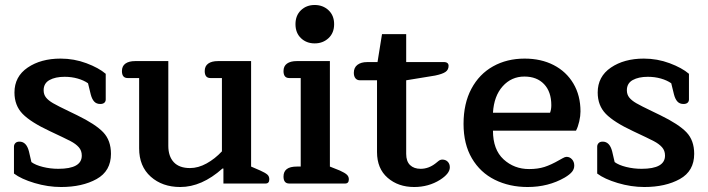

<svg xmlns="http://www.w3.org/2000/svg" viewBox="-20 -736 2840 770"><path d="M36 -40V-148Q36 -156 41.5 -162Q47 -168 58 -168Q86 -168 96 -129L106 -86Q122 -74 152 -66.5Q182 -59 214 -59Q308 -59 308 -112Q308 -132 296 -145.5Q284 -159 263 -170Q242 -181 180 -210Q103 -246 70.5 -279.5Q38 -313 38 -365Q38 -429 91 -465Q144 -501 223 -501Q277 -501 326.5 -482.5Q376 -464 404 -440V-337Q404 -329 398.5 -324Q393 -319 382 -319Q367 -319 358 -328.5Q349 -338 344 -357L333 -402Q316 -414 291.5 -421Q267 -428 239 -428Q202 -428 178.5 -415Q155 -402 155 -374Q155 -357 164.5 -345Q174 -333 193 -322Q212 -311 256 -290L289 -274Q363 -238 394 -205.5Q425 -173 425 -119Q425 -50 367.5 -18Q310 14 225 14Q172 14 118.5 -2Q65 -18 36 -40Z M538 -141V-423H492Q469 -423 469 -451Q469 -471 483 -481Q497 -491 522 -491H655V-151Q655 -109 677 -85.5Q699 -62 742 -62Q775 -62 808.5 -80.5Q842 -99 870 -129V-423H824Q801 -423 801 -451Q801 -471 815 -481Q829 -491 854 -491H987V-68L1024 -52Q1044 -43 1052 -36Q1060 -29 1060 -17Q1060 0 1045 0H876V-60H872Q789 14 703 14Q631 14 584.5 -27.5Q538 -69 538 -141Z M1165 -639Q1165 -674 1187 -695Q1209 -716 1242 -716Q1275 -716 1297.5 -695Q1320 -674 1320 -639Q1320 -604 1297.5 -583Q1275 -562 1242 -562Q1209 -562 1187 -583Q1165 -604 1165 -639ZM1117 -28Q1117 -68 1170 -68H1186V-423H1140Q1117 -423 1117 -451Q1117 -471 1131 -481Q1145 -491 1170 -491H1303V-68L1343 -52Q1363 -43 1371 -35.5Q1379 -28 1379 -17Q1379 0 1364 0H1140Q1117 0 1117 -28Z M1492 -126V-414H1424Q1412 -414 1405.5 -422Q1399 -430 1399 -444Q1399 -465 1413.5 -476Q1428 -487 1452 -487H1494L1512 -599H1609V-487H1763Q1770 -487 1774.5 -483Q1779 -479 1779 -472Q1779 -456 1766.5 -447.5Q1754 -439 1725 -433L1609 -414V-119Q1609 -89 1624.5 -74Q1640 -59 1667 -59Q1699 -59 1727 -81Q1730 -83 1737.5 -89.5Q1745 -96 1754 -96Q1767 -96 1775.5 -87.5Q1784 -79 1784 -65Q1784 -40 1745 -15Q1699 14 1641 14Q1577 14 1534.5 -23Q1492 -60 1492 -126Z M1839 -239Q1839 -321 1870.5 -380Q1902 -439 1957.5 -470Q2013 -501 2084 -501Q2150 -501 2200.5 -475Q2251 -449 2279.5 -401Q2308 -353 2308 -289Q2308 -271 2303 -249Q2298 -227 2290 -212H1957Q1957 -136 1999.5 -97Q2042 -58 2102 -58Q2137 -58 2163.5 -66.5Q2190 -75 2223 -94Q2227 -96 2236.5 -101.5Q2246 -107 2252 -107Q2265 -107 2274 -97Q2283 -87 2283 -72Q2283 -58 2274 -47Q2265 -36 2245 -24Q2179 14 2096 14Q2023 14 1964.5 -15Q1906 -44 1872.5 -101Q1839 -158 1839 -239ZM2186 -284Q2191 -297 2191 -314Q2191 -368 2162 -398.5Q2133 -429 2083 -429Q2031 -429 1996 -390Q1961 -351 1957 -284Z M2375 -40V-148Q2375 -156 2380.5 -162Q2386 -168 2397 -168Q2425 -168 2435 -129L2445 -86Q2461 -74 2491 -66.5Q2521 -59 2553 -59Q2647 -59 2647 -112Q2647 -132 2635 -145.5Q2623 -159 2602 -170Q2581 -181 2519 -210Q2442 -246 2409.5 -279.5Q2377 -313 2377 -365Q2377 -429 2430 -465Q2483 -501 2562 -501Q2616 -501 2665.5 -482.5Q2715 -464 2743 -440V-337Q2743 -329 2737.5 -324Q2732 -319 2721 -319Q2706 -319 2697 -328.5Q2688 -338 2683 -357L2672 -402Q2655 -414 2630.5 -421Q2606 -428 2578 -428Q2541 -428 2517.5 -415Q2494 -402 2494 -374Q2494 -357 2503.5 -345Q2513 -333 2532 -322Q2551 -311 2595 -290L2628 -274Q2702 -238 2733 -205.5Q2764 -173 2764 -119Q2764 -50 2706.5 -18Q2649 14 2564 14Q2511 14 2457.5 -2Q2404 -18 2375 -40Z"/></svg>

Font: Maitree Semibold
Style: Regular
Weight: 600
Designer: CadsonDemak Team
Foundry: CadsonDemak
Version: Version 1.000